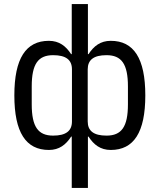

<svg xmlns="http://www.w3.org/2000/svg" viewBox="-20 -730 790 950"><path d="M335 200H415V-54H418C444 -14 477 12 528 12C642 12 699 -75 699 -258C699 -441 642 -528 528 -528C477 -528 444 -502 418 -462H415V-710H335V-462H332C306 -502 273 -528 222 -528C108 -528 51 -441 51 -258C51 -75 108 12 222 12C273 12 306 -14 332 -54H335ZM243 -59C169 -59 137 -102 137 -214V-302C137 -414 169 -457 243 -457C306 -457 336 -434 336 -387V-129C336 -82 306 -59 243 -59ZM507 -59C444 -59 414 -82 414 -129V-387C414 -434 444 -457 507 -457C581 -457 613 -414 613 -302V-214C613 -102 581 -59 507 -59Z"/></svg>

Font: LVC Sans
Style: Regular
Weight: 400
Designer: Mike Abbink, Paul van der Laan, Pieter van Rosmalen
Foundry: Bold Monday
Version: Version 3.0